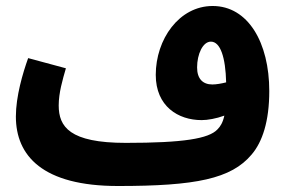

<svg xmlns="http://www.w3.org/2000/svg" viewBox="-20 -600 954 641"><path d="M374 21C634 21 752 -3 820 -84C856 -126 879 -195 879 -296C879 -458 808 -580 690 -580C578 -580 500 -469 500 -350C500 -245 575 -199 653 -199C673 -199 702 -204 729 -214C724 -191 716 -178 706 -168C677 -137 592 -123 400 -123C212 -123 176 -177 176 -248C176 -290 189 -334 200 -372L74 -406C56 -356 33 -278 33 -211C33 -80 122 21 374 21ZM638 -375C638 -419 657 -461 684 -461C716 -461 733 -408 735 -325C719 -321 702 -318 689 -318C657 -318 638 -337 638 -375Z"/></svg>

Font: Noto Sans Arabic UI XCn XBd
Style: Regular
Weight: 800
Width: 2
Designer: Monotype Design Team, Nadine Chahine and Nizar Qandah
Foundry: Monotype Imaging Inc.
Version: Version 2.010